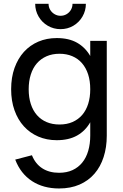

<svg xmlns="http://www.w3.org/2000/svg" viewBox="-20 -760 665 1034"><path d="M306 -603Q269 -603 237.5 -621.2Q206 -639.5 187.8 -671Q169.5 -702.5 169.5 -739.5H241.5Q241.5 -722 250.2 -707.2Q259 -692.5 273.8 -683.8Q288.5 -675 306 -675Q324 -675 338.8 -683.8Q353.5 -692.5 362 -707.2Q370.5 -722 370.5 -739.5H442.5Q442.5 -702.5 424.2 -671Q406 -639.5 374.8 -621.2Q343.5 -603 306 -603ZM285.5 -555Q351 -555 395.2 -529.8Q439.5 -504.5 466 -458.5V-540H555V-29Q555 33 538.2 85.2Q521.5 137.5 489 175.2Q456.5 213 408.5 234Q360.5 255 298 255Q256 255 219.2 245Q182.5 235 152.2 215.2Q122 195.5 99.2 166.5Q76.5 137.5 62 99.5L152 76Q170.5 122.5 207.8 146.5Q245 170.5 298 170.5Q339.5 170.5 370.8 156Q402 141.5 423.2 115.2Q444.5 89 455.2 52Q466 15 466 -30V-101.5Q439.5 -55 395 -30Q350.5 -5 285.5 -5Q231.5 -5 186.2 -24.5Q141 -44 108.5 -79.8Q76 -115.5 58 -166.2Q40 -217 40 -279.5Q40 -343 58.2 -394Q76.5 -445 109 -480.8Q141.5 -516.5 186.5 -535.8Q231.5 -555 285.5 -555ZM300.5 -89.5Q340 -89.5 370.8 -103Q401.5 -116.5 422.8 -141.2Q444 -166 455 -201Q466 -236 466 -279.5Q466 -324.5 454.5 -359.8Q443 -395 421.5 -419.8Q400 -444.5 369.2 -457.5Q338.5 -470.5 300.5 -470.5Q261.5 -470.5 230.8 -457Q200 -443.5 178.5 -418.8Q157 -394 145.8 -358.5Q134.5 -323 134.5 -279.5Q134.5 -235 146 -199.8Q157.5 -164.5 179 -140Q200.5 -115.5 231.2 -102.5Q262 -89.5 300.5 -89.5Z"/></svg>

Font: Vela Sans Med
Style: Regular
Weight: 500
Designer: Principal design: Mikhail Sharanda - project Manrope.
Design modification: Ravid Balaliev
Foundry: Mikhail Sharanda
Version: Version 1.001